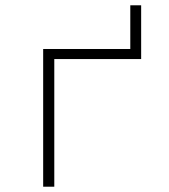

<svg xmlns="http://www.w3.org/2000/svg" viewBox="-20 -705 640 725"><path d="M143 0V-520H472V-685H513V-482H185V0Z"/></svg>

Font: Iosevka Extralight Extended
Style: Regular
Weight: 200
Width: 7
Monospace: yes
Designer: Belleve Invis
Foundry: Belleve Invis
Version: Version 32.5.0; ttfautohint (v1.8.4)